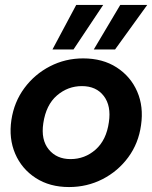

<svg xmlns="http://www.w3.org/2000/svg" viewBox="-20 -744 616 776"><path d="M259 12Q181 12 124.5 -24.5Q68 -61 41.5 -122.5Q15 -184 26 -259Q37 -332 78.5 -388Q120 -444 182 -476Q244 -508 316 -508Q395 -508 451.5 -471.5Q508 -435 534.5 -374Q561 -313 550 -238Q540 -165 498.5 -108.5Q457 -52 394.5 -20Q332 12 259 12ZM265 -101Q323 -101 366.5 -139.5Q410 -178 420 -250Q430 -316 399.5 -356Q369 -396 311 -396Q254 -396 210 -358Q166 -320 155 -246Q145 -179 177 -140Q209 -101 265 -101ZM359 -544 466 -724H575L445 -544ZM192 -544 288 -724H397L277 -544Z"/></svg>

Font: Host Grotesk
Style: Bold Italic
Weight: 700
Italic angle: -8°
Designer: Doğukan Karapınar
Foundry: Element Type
Version: Version 1.003; ttfautohint (v1.8.4.7-5d5b)